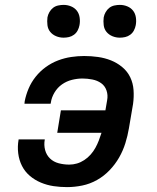

<svg xmlns="http://www.w3.org/2000/svg" viewBox="-20 -757 640 785"><path d="M254 8Q226 8 199 4Q172 0 147 -10.5Q122 -21 102 -38Q82 -55 70 -78.5Q58 -102 54.5 -130Q51 -158 56 -186V-187H163V-186Q159 -164 164.5 -143.5Q170 -123 184.5 -109Q199 -95 220 -89.5Q241 -84 263 -84Q279 -84 294.5 -88.5Q310 -93 324.5 -102.5Q339 -112 350.5 -125Q362 -138 370 -152.5Q378 -167 384 -182.5Q390 -198 395 -214H214L229 -306H411L418 -347Q422 -368 415.5 -387Q409 -406 393.5 -417Q378 -428 357.5 -432Q337 -436 317 -436Q296 -436 274 -430.5Q252 -425 233.5 -412Q215 -399 203 -379Q191 -359 188 -338L187 -333H80L81 -343Q86 -369 97 -395Q108 -421 126 -443.5Q144 -466 167.5 -483Q191 -500 217.5 -510Q244 -520 271 -524Q298 -528 324 -528Q353 -528 381 -524Q409 -520 434 -510Q459 -500 480 -482.5Q501 -465 512.5 -441Q524 -417 526 -389Q528 -361 524 -332L507 -232Q502 -202 492.5 -171.5Q483 -141 467 -113Q451 -85 428 -61Q405 -37 376.5 -21Q348 -5 316.5 1.5Q285 8 254 8ZM470 -603Q454 -603 439.5 -609Q425 -615 415.5 -626.5Q406 -638 404 -654Q402 -670 404 -686Q406 -697 412 -707.5Q418 -718 427 -725Q436 -732 447.5 -734.5Q459 -737 470 -737Q486 -737 500.5 -731Q515 -725 524 -713.5Q533 -702 535.5 -686Q538 -670 535 -654Q533 -643 527.5 -632.5Q522 -622 512.5 -615Q503 -608 492 -605.5Q481 -603 470 -603ZM240 -603Q224 -603 209.5 -609Q195 -615 185.5 -626.5Q176 -638 174 -654Q172 -670 174 -686Q176 -697 182 -707.5Q188 -718 197 -725Q206 -732 217.5 -734.5Q229 -737 240 -737Q256 -737 270.5 -731Q285 -725 294 -713.5Q303 -702 305.5 -686Q308 -670 305 -654Q303 -643 297.5 -632.5Q292 -622 282.5 -615Q273 -608 262 -605.5Q251 -603 240 -603Z"/></svg>

Font: Iosevka Aile Semibold Oblique
Style: Regular
Weight: 600
Italic angle: -9°
Designer: Belleve Invis
Foundry: Belleve Invis
Version: Version 31.1.0; ttfautohint (v1.8.4)